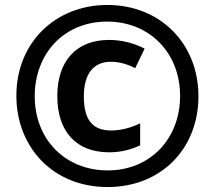

<svg xmlns="http://www.w3.org/2000/svg" viewBox="-20 -744 867 774"><path d="M414 10C628 10 780 -143 780 -356C780 -568 626 -724 413 -724C204 -724 46 -573 46 -358C46 -153 191 10 414 10ZM414 -57C246 -57 120 -179 120 -356C120 -528 238 -657 412 -657C581 -657 706 -533 706 -357C706 -186 587 -57 414 -57ZM420 -130C466 -130 506 -140 545 -158V-247C507 -228 465 -218 428 -218C353 -218 318 -261 318 -355C318 -448 358 -495 427 -495C458 -495 491 -487 525 -469L563 -548C518 -571 470 -583 419 -583C286 -583 211 -496 211 -357C211 -215 286 -130 420 -130Z"/></svg>

Font: Noto Sans Lao UI Cond
Style: Bold
Weight: 700
Width: 3
Designer: Monotype Design Team
Foundry: Monotype Imaging Inc.
Version: Version 2.000